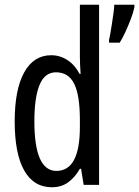

<svg xmlns="http://www.w3.org/2000/svg" viewBox="-20 -780 587 810"><path d="M199 10Q122 10 82 -61Q42 -132 42 -268Q42 -402 82 -474.5Q122 -547 196 -547Q233 -547 264.5 -526.5Q296 -506 316 -468H320Q317 -513 317 -542V-760H398V0H333L322 -68H317Q295 -30 266.5 -10Q238 10 199 10ZM218 -59Q317 -59 317 -244V-274Q317 -378 293 -426.5Q269 -475 216 -475Q169 -475 147 -422Q125 -369 125 -268Q125 -59 218 -59ZM547 -750Q543 -729 532 -700Q521 -671 508.5 -644Q496 -617 485 -600H440V-611Q442 -619 445.5 -638.5Q449 -658 452.5 -681.5Q456 -705 459 -726.5Q462 -748 462 -760H547Z"/></svg>

Font: Noto Sans Georgian ExtraCondensed
Style: Regular
Weight: 400
Width: 2
Designer: Monotype Design Team, Akaki Razmadze
Foundry: Google LLC
Version: Version 2.005; ttfautohint (v1.8.4.7-5d5b)